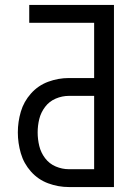

<svg xmlns="http://www.w3.org/2000/svg" viewBox="-20 -755 540 775"><path d="M258 0Q215 0 174.5 -15Q134 -30 105 -62.5Q76 -95 64 -136.5Q52 -178 52 -220.5Q52 -263 64 -304Q76 -345 105 -377.5Q134 -410 174.5 -425Q215 -440 258 -440H360V-663H98V-735H440V0ZM258 -72H360V-368H258Q231 -368 205 -357Q179 -346 162 -323.5Q145 -301 138.5 -274.5Q132 -248 132 -220.5Q132 -193 138.5 -166Q145 -139 162 -116.5Q179 -94 205 -83Q231 -72 258 -72Z"/></svg>

Font: Iosevka SS08
Style: Regular
Weight: 400
Monospace: yes
Designer: Belleve Invis
Foundry: Belleve Invis
Version: 2.1.0; ttfautohint (v1.8.2)